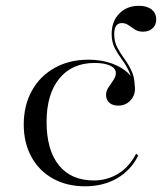

<svg xmlns="http://www.w3.org/2000/svg" viewBox="-20 -633 560 664"><path d="M437.1 -331.5Q437.1 -362.9 426.2 -385.9Q415.3 -408.9 401.2 -427.8Q387.1 -446.8 376.6 -467.3Q366.1 -487.9 366.1 -515.3Q366.1 -558.9 392.3 -585.9Q418.5 -612.9 460.5 -612.9Q487.9 -612.9 504 -600.4Q520.2 -587.9 520.2 -565.3Q520.2 -546.8 507.7 -535.1Q495.2 -523.4 474.2 -523.4Q458.1 -523.4 446.4 -531Q434.7 -538.7 424.2 -546Q413.7 -553.2 401.6 -553.2Q375 -553.2 375 -515.3Q375 -488.7 385.5 -469Q396 -449.2 410.1 -429.8Q424.2 -410.5 435.1 -387.5Q446 -364.5 446 -331.5ZM274.2 11.3Q211.3 11.3 163.3 -15.3Q115.3 -41.9 88.7 -90.3Q62.1 -138.7 62.1 -202.4Q62.1 -268.5 90.3 -319.4Q118.5 -370.2 169.4 -398.4Q220.2 -426.6 285.5 -426.6Q330.6 -426.6 367.3 -413.3Q404 -400 425.4 -377.8Q446.8 -355.6 446.8 -326.6Q446.8 -301.6 430.2 -284.7Q413.7 -267.7 388.7 -267.7Q369.4 -267.7 358.1 -277.8Q346.8 -287.9 346.8 -304.8Q346.8 -318.5 355.2 -331Q363.7 -343.5 372.2 -356Q380.6 -368.5 380.6 -380.6Q380.6 -396.8 360.9 -406Q341.1 -415.3 307.3 -415.3Q229 -415.3 185.1 -361.3Q141.1 -307.3 141.1 -211.3Q141.1 -114.5 183.5 -61.7Q225.8 -8.9 304.8 -8.9Q349.2 -8.9 387.5 -31.5Q425.8 -54 450.8 -101.6L458.1 -95.2Q433.1 -44.4 385.1 -16.5Q337.1 11.3 274.2 11.3Z"/></svg>

Font: Playfair 144pt SemiExpanded Light
Style: Regular
Weight: 300
Width: 6
Designer: Claus Eggers Sørensen
Foundry: Claus Eggers Sørensen
Version: Version 2.203